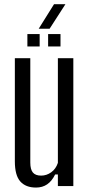

<svg xmlns="http://www.w3.org/2000/svg" viewBox="-20 -873 418 901"><path d="M149 7.2Q100.9 7.2 75.3 -21.4Q49.7 -50.1 49.7 -115.7V-600H122.2V-110.2Q122.2 -77.9 134.3 -63.4Q146.5 -48.9 173 -48.9Q198.7 -48.9 220.4 -64.6Q242.2 -80.4 251.6 -108.6V-600H324.1V0H251.6V-54.3H238.7Q223.7 -23.3 201.4 -8Q179.2 7.2 149 7.2ZM205.8 -655V-713.1H263.9V-655ZM108.5 -655V-713.1H166.1V-655ZM161.7 -738.3 233.6 -853.4H287.1L212.9 -738.3Z"/></svg>

Font: Big Shoulders Thin
Style: Regular
Weight: 100
Designer: Patric King
Foundry: XO Type Co
Version: Version 2.002